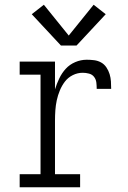

<svg xmlns="http://www.w3.org/2000/svg" viewBox="-20 -790 540 810"><path d="M63 0V-55H151V-475H63V-530H212V-413Q219 -436 230 -459Q241 -482 257.5 -500Q274 -518 297.5 -528Q321 -538 346 -538Q362 -538 377.5 -536Q393 -534 406.5 -526.5Q420 -519 429 -505.5Q438 -492 442.5 -477Q447 -462 448 -446.5Q449 -431 449 -415H388Q388 -428 386.5 -441.5Q385 -455 377 -465.5Q369 -476 355.5 -479.5Q342 -483 329 -483Q307 -483 287 -473Q267 -463 254 -446Q241 -429 232.5 -408.5Q224 -388 219.5 -367Q215 -346 213.5 -324.5Q212 -303 212 -281V-55H318V0ZM237 -598 114 -730 165 -770 270 -640 375 -770 426 -730 303 -598Z"/></svg>

Font: Iosevka Slab Light
Style: Regular
Weight: 300
Monospace: yes
Designer: Belleve Invis
Foundry: Belleve Invis
Version: Version 11.1.0; ttfautohint (v1.8.3)